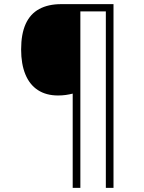

<svg xmlns="http://www.w3.org/2000/svg" viewBox="-20 -780 695 927"><path d="M528 127H491V-725H368V127H331V-328Q315 -324 297.5 -321.5Q280 -319 260 -319Q203 -319 163 -345Q123 -371 102.5 -421Q82 -471 82 -541Q82 -616 104 -664.5Q126 -713 169.5 -736.5Q213 -760 275 -760H528Z"/></svg>

Font: Noto Sans Syriac Eastern ExtraLight
Style: Regular
Weight: 250
Designer: Patrick Giasson and the Monotype Design Team
Foundry: Monotype Imaging Inc.
Version: Version 3.001